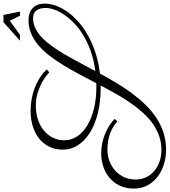

<svg xmlns="http://www.w3.org/2000/svg" viewBox="15 -930 973 1101"><g transform="rotate(-90 501.5 -379.5)"><path d="M1031.2 -609.4Q1031.2 -578.1 1019 -544.4Q1006.8 -510.7 983.4 -478Q960 -445.3 925.5 -415Q891.1 -384.8 846.4 -360.1Q801.8 -335.4 747.6 -317.9Q693.4 -300.3 630.4 -293Q604.5 -245.6 576.7 -199Q548.8 -152.3 517.6 -110.1Q486.3 -67.9 451.4 -32Q416.5 3.9 376.7 30.3Q336.9 56.6 291.3 71.5Q245.6 86.4 193.4 86.4Q150.4 86.4 110.1 74Q69.8 61.5 38.8 37.8Q7.8 14.2 -10.7 -20Q-29.3 -54.2 -29.3 -98.1Q-29.3 -145.5 -12 -180.7Q5.4 -215.8 33.9 -239.3Q62.5 -262.7 98.6 -274.2Q134.8 -285.6 172.4 -285.6Q201.2 -285.6 229.2 -280Q257.3 -274.4 283 -264.2Q308.6 -253.9 330.8 -239.7Q353 -225.6 370.1 -208.5L355.5 -192.9Q343.8 -204.1 327.9 -214.4Q312 -224.6 291.5 -232.7Q271 -240.7 246.6 -245.4Q222.2 -250 193.8 -250Q161.1 -250 130.4 -239Q99.6 -228 75.7 -207.3Q51.8 -186.5 37.1 -156.5Q22.5 -126.5 22.5 -87.9Q22.5 -56.6 34.9 -29.5Q47.4 -2.4 70.1 17.3Q92.8 37.1 123.8 48.3Q154.8 59.6 192.4 59.6Q235.4 59.6 273.2 46.1Q311 32.7 344 9Q377 -14.6 406.5 -47.4Q436 -80.1 462.6 -118.9Q489.3 -157.7 513.7 -200.7Q538.1 -243.7 562 -288.6H548.8Q466.8 -288.6 401.1 -305.4Q335.4 -322.3 289.3 -351.6Q243.2 -380.9 218.5 -420.2Q193.8 -459.5 193.8 -504.9Q193.8 -550.3 211.4 -585Q229 -619.6 259.3 -643.1Q289.6 -666.5 329.6 -678.5Q369.6 -690.4 414.6 -690.4Q453.1 -690.4 485.4 -684.3Q517.6 -678.2 543.2 -668.7Q568.8 -659.2 588.6 -647.9Q608.4 -636.7 622.1 -626.5Q635.7 -616.2 643.6 -608.4Q651.4 -600.6 653.8 -598.1L637.2 -583.5Q636.7 -584 623 -595.9Q609.4 -607.9 584.5 -622.3Q559.6 -636.7 524.4 -648.7Q489.3 -660.6 446.3 -660.6Q402.8 -660.6 366.5 -648.4Q330.1 -636.2 303.7 -614.5Q277.3 -592.8 262.5 -563Q247.6 -533.2 247.6 -498Q247.6 -456.5 270.5 -422.6Q293.5 -388.7 334.2 -364.5Q375 -340.3 430.4 -326.9Q485.8 -313.5 551.3 -313.5H574.7Q600.1 -361.8 625.2 -409.4Q650.4 -457 676.8 -500.2Q703.1 -543.5 731.4 -580.6Q759.8 -617.7 791.5 -644.8Q823.2 -671.9 859.4 -687.3Q895.5 -702.6 937 -702.6Q954.1 -702.6 970.9 -698Q987.8 -693.4 1001.2 -682.4Q1014.6 -671.4 1022.9 -653.6Q1031.2 -635.7 1031.2 -609.4ZM947.3 -676.3Q916.5 -676.3 888.7 -662.6Q860.8 -648.9 835.4 -624.3Q810.1 -599.6 786.1 -566.2Q762.2 -532.7 739 -492.9Q715.8 -453.1 692.4 -408.9Q668.9 -364.7 644.5 -319.3Q708 -327.6 759.8 -346.2Q811.5 -364.7 851.6 -389.4Q891.6 -414.1 920.9 -442.9Q950.2 -471.7 969.2 -500.5Q988.3 -529.3 997.3 -555.9Q1006.3 -582.5 1006.3 -603.5Q1006.3 -619.1 1003.2 -632.3Q1000 -645.5 993.2 -655.3Q986.3 -665 975.1 -670.7Q963.9 -676.3 947.3 -676.3ZM961.9 -751.5 933.1 -810.1 852.5 -751.5H818.8L924.8 -846.2H966.3L985.4 -751.5Z"/></g></svg>

Font: Parisienne
Style: Regular
Weight: 400
Designer: Astigmatic (AOETI)
Foundry: Astigmatic (AOETI)
Version: Version 1.000